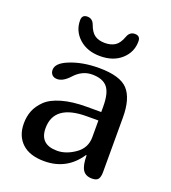

<svg xmlns="http://www.w3.org/2000/svg" viewBox="-131 -809 808 906"><g transform="rotate(20 273.0 -355.5)"><path d="M419 -683Q419 -629 378.5 -592.5Q338 -556 272 -556Q207 -556 166.5 -592.5Q126 -629 126 -683Q126 -711 153 -711Q179 -711 189 -684Q202 -648 222 -635Q242 -622 272 -622Q302 -622 322.5 -635Q343 -648 356 -684Q366 -711 392 -711Q419 -711 419 -683ZM370 -95Q307 0 194 0Q120 0 81.5 -36.5Q43 -73 43 -135Q43 -170 54.5 -199Q66 -228 92.5 -254Q119 -280 171 -295Q223 -310 295 -310H368V-338Q368 -406 344.5 -434Q321 -462 268 -462Q218 -462 180 -420Q148 -385 119 -385Q102 -385 93 -394.5Q84 -404 84 -419Q84 -452 139 -475Q203 -502 288 -502Q394 -502 433.5 -459Q473 -416 473 -321V-47Q473 -23 465 -11.5Q457 0 434 0Q401 0 387 -22.5Q373 -45 373 -94ZM311 -268Q147 -268 147 -149Q147 -67 234 -67Q279 -67 324 -98.5Q369 -130 369 -184V-268Z"/></g></svg>

Font: Marmelad
Style: Regular
Weight: 400
Designer: Manvel Shmavonyan
Foundry: Cyreal
Version: Version 1.001;PS 001.001;hotconv 1.0.88;makeotf.lib2.5.64775